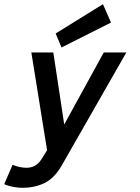

<svg xmlns="http://www.w3.org/2000/svg" viewBox="-105 -706 671 918"><path d="M499 -455.1 188 88.9Q152.8 147.9 106.4 169.9Q60.1 191.9 2 191.9Q-18.1 191.9 -40 188Q-62 184.1 -85 174.8L-44.9 82Q-25.9 89.8 -9 93Q7.8 96.2 22 96.2Q66.9 96.2 92.8 56.2L120.1 12.2L44.9 -455.1H149.9L202.1 -110.8L391.1 -455.1ZM425.8 -598.1 189 -479 161.1 -545.9 387.2 -686Z"/></svg>

Font: Anonymous Pro
Style: Bold Italic
Weight: 700
Italic angle: -12°
Monospace: yes
Designer: Mark Simonson
Version: Version 1.003